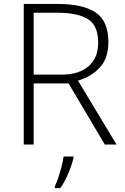

<svg xmlns="http://www.w3.org/2000/svg" viewBox="-20 -734 634 975"><path d="M273.9 -713.9Q400.9 -713.9 465.6 -670.7Q530.3 -627.4 530.3 -519.5Q530.3 -438 486.8 -391.1Q443.4 -344.2 376 -324.7L571.8 0H512.2L328.1 -310.5H150.9V0H100.6V-713.9ZM269 -669.4H150.9V-355H293Q379.9 -355 429.2 -397Q478.5 -439 478.5 -517.6Q478.5 -604 426.8 -636.7Q375 -669.4 269 -669.4ZM353.5 61V67.9Q345.2 102.5 327.6 144.8Q310.1 187 286.6 221.2H258.3V212.4Q266.1 197.3 275.4 169.4Q284.7 141.6 292.5 112.1Q300.3 82.5 302.7 61Z"/></svg>

Font: Open Sans Light
Style: Regular
Weight: 300
Designer: Monotype Design Team
Foundry: Monotype Imaging Inc.
Version: Version 3.000; ttfautohint (v1.8.4)